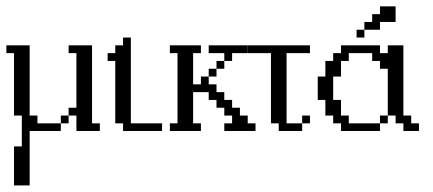

<svg xmlns="http://www.w3.org/2000/svg" viewBox="-20 -410 1356 601"><path d="M170.4 -23.9V-48.3H194.8V-23.9ZM23.9 170.4V48.3H48.3V-48.3H23.9V-243.7H0V-268.1H72.8V-48.3H97.2V-23.9H170.4V0H72.8V170.4ZM219.2 0V-48.3H194.8V-72.8H219.2V-243.7H194.8V-268.1H268.1V-23.9H292.5V0Z M365.2 0V-23.9H340.8V-219.2H316.9V-243.7H340.8V-268.1H365.2V-292.5H389.6V-23.9H487.3V0Z M633.3 -170.4V-194.8H657.7V-170.4ZM657.7 -194.8V-219.2H682.1V-194.8ZM511.7 0V-23.9H535.6V-243.7H511.7V-268.1H608.9V-243.7H584.5V-146H608.9V-170.4H633.3V-146H657.7V-121.6H682.1V-97.2H706.5V-72.8H731V-48.3H755.4V-23.9H779.8V0H682.1V-23.9H706.5V-48.3H682.1V-72.8H657.7V-97.2H633.3V-121.6H584.5V-23.9H608.9V0ZM682.1 -219.2V-243.7H633.3V-268.1H755.4V-243.7H706.5V-219.2Z M925.8 -23.9V-48.3H950.2V-23.9ZM852.5 0V-23.9H828.1V-243.7H755.9V-268.1H950.2V-243.7H877V-23.9H925.8V0Z M1169.4 -23.9V-48.3H1193.8V-23.9ZM1047.4 0V-23.9H1022.9V-48.3H998.5V-97.2H974.6V-170.4H998.5V-219.2H1022.9V-243.7H1047.4V-268.1H1169.4V-243.7H1193.8V-268.1H1242.7V-48.3H1267.1V-23.9H1291.5V0H1242.7V-23.9H1218.3V-48.3H1193.8V-194.8H1169.4V-219.2H1145V-243.7H1071.8V-219.2H1047.4V-170.4H1022.9V-97.2H1047.4V-48.3H1071.8V-23.9H1169.4V0ZM1096.2 -292.5V-316.9H1120.6V-292.5ZM1120.6 -316.9V-341.3H1145V-365.7H1169.4V-390.1H1218.3V-341.3H1169.4V-316.9Z"/></svg>

Font: FS Mondwest Regular
Style: Regular
Weight: 400
Designer: NZWStudios2024
Foundry: https://fontstruct.com
Version: Version 1.0